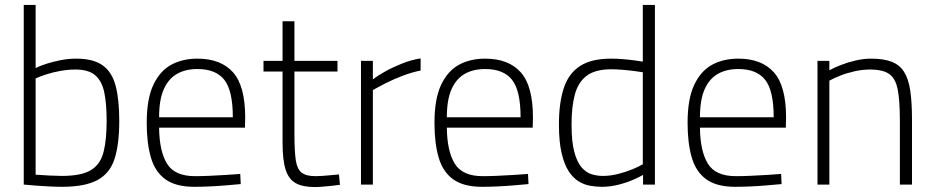

<svg xmlns="http://www.w3.org/2000/svg" viewBox="-20 -746 3777 776"><path d="M231 9Q207 9 178 7.5Q149 6 122.5 4Q96 2 76 0V-726H124V-471Q142 -480 168.5 -488.5Q195 -497 226 -503Q257 -509 288 -509Q356 -509 394 -482.5Q432 -456 447 -400.5Q462 -345 462 -258Q462 -163 443 -104Q424 -45 373.5 -18Q323 9 231 9ZM230 -35Q309 -35 347.5 -58.5Q386 -82 398.5 -131.5Q411 -181 411 -258Q411 -329 401 -374.5Q391 -420 364 -442.5Q337 -465 285 -465Q255 -465 224.5 -459.5Q194 -454 167.5 -445.5Q141 -437 124 -429V-40Q149 -38 181 -36.5Q213 -35 230 -35Z M765 9Q691 9 649 -21Q607 -51 590 -109Q573 -167 573 -249Q573 -347 600 -403.5Q627 -460 672.5 -484.5Q718 -509 778 -509Q872 -509 921.5 -454Q971 -399 971 -271L970 -230H623Q624 -135 655 -84.5Q686 -34 768 -34Q795 -34 828 -35.5Q861 -37 894 -39Q927 -41 951 -43L953 -2Q929 0 895.5 3Q862 6 827.5 7.5Q793 9 765 9ZM623 -272H921Q921 -380 886.5 -423.5Q852 -467 778 -467Q730 -467 695.5 -447.5Q661 -428 642 -385.5Q623 -343 623 -272Z M1252 10Q1205 10 1176.5 -5Q1148 -20 1135 -58.5Q1122 -97 1122 -169V-457H1045V-500H1122V-660H1170V-500H1344V-457H1170V-203Q1170 -135 1175.5 -98.5Q1181 -62 1199.5 -48Q1218 -34 1255 -34Q1265 -34 1282 -35Q1299 -36 1317.5 -38Q1336 -40 1350 -41L1354 1Q1340 3 1321 5Q1302 7 1283.5 8.5Q1265 10 1252 10Z M1439 0V-500H1487V-425Q1506 -440 1536.5 -457Q1567 -474 1604.5 -489Q1642 -504 1680 -510V-461Q1645 -454 1608 -440Q1571 -426 1539.5 -410Q1508 -394 1487 -382V0Z M1928 9Q1854 9 1812 -21Q1770 -51 1753 -109Q1736 -167 1736 -249Q1736 -347 1763 -403.5Q1790 -460 1835.5 -484.5Q1881 -509 1941 -509Q2035 -509 2084.5 -454Q2134 -399 2134 -271L2133 -230H1786Q1787 -135 1818 -84.5Q1849 -34 1931 -34Q1958 -34 1991 -35.5Q2024 -37 2057 -39Q2090 -41 2114 -43L2116 -2Q2092 0 2058.5 3Q2025 6 1990.5 7.5Q1956 9 1928 9ZM1786 -272H2084Q2084 -380 2049.5 -423.5Q2015 -467 1941 -467Q1893 -467 1858.5 -447.5Q1824 -428 1805 -385.5Q1786 -343 1786 -272Z M2413 9Q2390 9 2366 5Q2342 1 2319.5 -12.5Q2297 -26 2279 -53Q2261 -80 2250 -126.5Q2239 -173 2239 -243Q2239 -330 2258.5 -389.5Q2278 -449 2324 -479Q2370 -509 2450 -509Q2472 -509 2497 -507Q2522 -505 2544 -502Q2566 -499 2578 -497V-726H2627V0H2579V-39Q2562 -29 2534.5 -17.5Q2507 -6 2475.5 1.5Q2444 9 2413 9ZM2416 -35Q2446 -35 2476.5 -42.5Q2507 -50 2534 -61Q2561 -72 2578 -82V-454Q2566 -456 2543 -459Q2520 -462 2495 -464Q2470 -466 2451 -466Q2386 -466 2351.5 -440Q2317 -414 2303.5 -364.5Q2290 -315 2290 -243Q2290 -172 2301.5 -130.5Q2313 -89 2331.5 -68.5Q2350 -48 2372 -41.5Q2394 -35 2416 -35Z M2951 9Q2877 9 2835 -21Q2793 -51 2776 -109Q2759 -167 2759 -249Q2759 -347 2786 -403.5Q2813 -460 2858.5 -484.5Q2904 -509 2964 -509Q3058 -509 3107.5 -454Q3157 -399 3157 -271L3156 -230H2809Q2810 -135 2841 -84.5Q2872 -34 2954 -34Q2981 -34 3014 -35.5Q3047 -37 3080 -39Q3113 -41 3137 -43L3139 -2Q3115 0 3081.5 3Q3048 6 3013.5 7.5Q2979 9 2951 9ZM2809 -272H3107Q3107 -380 3072.5 -423.5Q3038 -467 2964 -467Q2916 -467 2881.5 -447.5Q2847 -428 2828 -385.5Q2809 -343 2809 -272Z M3284 0V-500H3332V-462Q3350 -472 3378 -483Q3406 -494 3438 -501.5Q3470 -509 3500 -509Q3551 -509 3583.5 -496.5Q3616 -484 3634 -455.5Q3652 -427 3659 -379.5Q3666 -332 3666 -262V0H3617V-259Q3617 -338 3608.5 -383Q3600 -428 3574.5 -446.5Q3549 -465 3496 -465Q3466 -465 3434.5 -458Q3403 -451 3376.5 -440.5Q3350 -430 3332 -420V0Z"/></svg>

Font: Cairo Play Light
Style: Regular
Weight: 300
Version: Version 3.119